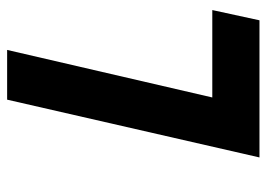

<svg xmlns="http://www.w3.org/2000/svg" viewBox="-122 -608 730 525"><g transform="rotate(-90 242.5 -345.0)"><path d="M75 0 233 -690H369L239 -129H478L450 0Z"/></g></svg>

Font: Panefresco 999wt
Style: Italic
Weight: 900
Version: Version 1.001